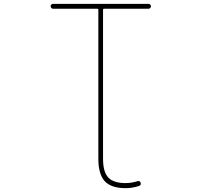

<svg xmlns="http://www.w3.org/2000/svg" viewBox="-20 -773 1040 998"><path d="M632.8 205.1Q558.6 205.1 524.4 168.9Q491.2 131.8 491.2 52.7V-723.6Q491.2 -727.5 486.3 -727.5H255.9Q251 -727.5 247.1 -731.4Q243.2 -735.4 243.2 -740.7Q243.2 -746.1 247.1 -749.5Q251 -752.9 255.9 -752.9H752Q756.8 -752.9 760.7 -749.5Q764.6 -746.1 764.6 -740.7Q764.6 -735.4 760.7 -731.4Q756.8 -727.5 752 -727.5H520.5Q515.6 -727.5 515.6 -723.6V52.7Q515.6 121.1 543 149.9Q570.3 178.7 632.8 178.7Q662.1 178.7 694.3 168.9Q707 165 710.9 176.8Q714.8 189.5 703.1 193.4Q668 205.1 632.8 205.1Z"/></svg>

Font: Rounded Mgen+ 1mn thin
Style: Regular
Weight: 100
Designer: [Source Han Sans]
Ryoko NISHIZUKA  (kana & ideographs); Paul D. Hunt (Latin, Greek & Cyrillic); Wenlong ZHANG  (bopomofo
Version: Version 1.059.20150602